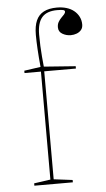

<svg xmlns="http://www.w3.org/2000/svg" viewBox="-53 -780 449 815"><g transform="rotate(-5 171.0 -372.5)"><path d="M60 0V-10L130 -20V-480H60V-490L130 -500Q126 -541 124 -576.5Q122 -612 122 -637Q122 -675 132.5 -698.5Q143 -722 165 -733.5Q187 -745 221 -745Q243 -745 261.5 -739.5Q280 -734 293.5 -723Q307 -712 314.5 -697Q322 -682 322 -664Q322 -650 314.5 -641Q307 -632 295 -627.5Q283 -623 270 -623Q251 -623 234.5 -632.5Q218 -642 218 -661Q218 -674 223.5 -683.5Q229 -693 236 -700Q243 -707 248.5 -713Q254 -719 254 -725Q254 -730 247 -732Q240 -734 221 -734Q177 -734 156.5 -710.5Q136 -687 136 -637Q136 -613 137 -589Q138 -565 140 -542.5Q142 -520 144 -500L279 -490V-480H144V-20L224 -10V0Z"/></g></svg>

Font: Kalnia Thin
Style: Regular
Weight: 250
Designer: Frida Medrano
Foundry: Frida Medrano
Version: Version 1.105